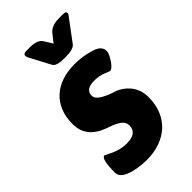

<svg xmlns="http://www.w3.org/2000/svg" viewBox="-228 -795 870 870"><g transform="rotate(-45 207.0 -360.0)"><path d="M251 -415Q194 -415 194 -375Q194 -364 201.5 -355Q209 -346 222 -338.5Q235 -331 250.5 -324.5Q266 -318 283 -313Q299 -308 315 -297Q331 -286 344 -270.5Q357 -255 364.5 -234Q372 -213 372 -188Q372 -142 357 -105.5Q342 -69 315 -44Q288 -19 250 -5.5Q212 8 166 8Q130 8 92 0Q22 -16 22 -53Q22 -143 44 -143Q45 -143 62 -134Q108 -109 154 -109Q220 -109 220 -159Q220 -180 201.5 -193.5Q183 -207 157 -216Q138 -222 118 -231Q98 -240 81 -254.5Q64 -269 53 -291Q42 -313 42 -346Q42 -391 56.5 -425.5Q71 -460 97 -483.5Q123 -507 159.5 -519Q196 -531 240 -531Q293 -531 340 -516Q386 -503 386 -470Q386 -455 366 -424Q346 -395 333 -395Q330 -395 306 -405Q282 -415 251 -415ZM225 -582Q176 -582 166 -601L112 -703Q109 -710 109 -715Q109 -728 128 -728H150Q199 -728 214 -704L239 -664L270 -703Q279 -714 296 -721Q313 -728 339 -728H363Q382 -728 382 -718Q382 -710 375 -703L299 -601Q286 -582 236 -582Z"/></g></svg>

Font: AsCom
Style: Bold Italic
Weight: 700
Italic angle: -48°
Designer: AsCom
Foundry: AsCom
Version: Version 1.001